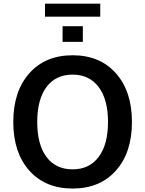

<svg xmlns="http://www.w3.org/2000/svg" viewBox="-20 -1036 806 1065"><path d="M623 -89.8Q534.2 9.8 382.8 9.8Q231.4 9.8 142.6 -89.8Q53.7 -189.5 53.7 -359.4Q53.7 -529.3 142.6 -629.4Q231.4 -729.5 382.8 -729.5Q534.2 -729.5 623 -629.4Q711.9 -529.3 711.9 -359.4Q711.9 -189.5 623 -89.8ZM382.8 -96.7Q475.6 -96.7 527.3 -165.5Q579.1 -234.4 579.1 -359.4Q579.1 -484.4 527.3 -553.2Q475.6 -622.1 382.8 -622.1Q289.1 -622.1 237.8 -553.2Q186.5 -484.4 186.5 -359.4Q186.5 -234.4 237.8 -165.5Q289.1 -96.7 382.8 -96.7ZM229.5 -943.4V-1015.6H536.1V-943.4ZM327.1 -803.7V-890.6H439.5V-803.7Z"/></svg>

Font: Min Sans SemiBold
Style: Regular
Weight: 600
Designer: Jinseong-Kim, NotoSansCJK, Nunito
Foundry: Jinseong-Kim
Version: Version 1.400;Glyphs 3.1.2 (3151)